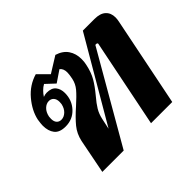

<svg xmlns="http://www.w3.org/2000/svg" viewBox="-129 -750 934 934"><g transform="rotate(-45 338.0 -282.5)"><path d="M134 -178Q143 -219 167.5 -249Q192 -279 234 -316Q272 -350 291 -372.5Q310 -395 316 -424Q321 -449 321 -463Q321 -489 305 -501L246 -461L201 -503Q188 -496 176 -484Q164 -472 156 -459Q169 -464 180 -464Q213 -464 227.5 -446Q242 -428 242 -400Q242 -351 210 -316.5Q178 -282 129 -282Q88 -282 70.5 -304.5Q53 -327 53 -364Q53 -376 57 -402Q68 -453 108 -500.5Q148 -548 206 -565L258 -513L340 -564Q379 -552 397.5 -524.5Q416 -497 416 -460Q416 -439 412 -423Q403 -380 385.5 -350Q368 -320 338 -284Q314 -256 300.5 -233.5Q287 -211 281 -183L269 -127L518 -553H598Q637 -553 656.5 -535Q676 -517 676 -486Q676 -474 673 -460L580 0H434L525 -450L526 -454Q526 -461 518 -461H512L246 0H99ZM192 -374Q193 -379 193 -388Q193 -407 183.5 -417.5Q174 -428 159 -428Q141 -428 126 -413.5Q111 -399 106 -374Q105 -369 105 -359Q105 -340 114 -330Q123 -320 138 -320Q156 -320 171.5 -334.5Q187 -349 192 -374Z"/></g></svg>

Font: Trirong
Style: Bold Italic
Weight: 700
Italic angle: -12°
Designer: Katatrad Team
Foundry: CadsonDemak
Version: Version 1.001